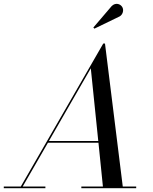

<svg xmlns="http://www.w3.org/2000/svg" viewBox="-65 -995 810 1015"><path d="M568 -908.5C584 -918 591 -941 581.5 -957.5C572 -974 546.5 -983.5 525.5 -963L428.5 -849.5L434 -843.5ZM-45 -9V0H175V-9H55L188.5 -240.5H455.5L479 -9H365V0H655V-9H584L490 -765H481L45 -9ZM415 -634 454.5 -249.5H193.5Z"/></svg>

Font: Bodoni* 24pt
Style: Italic
Weight: 400
Italic angle: -13°
Version: Version 2.3